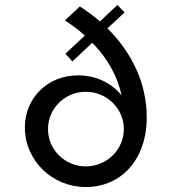

<svg xmlns="http://www.w3.org/2000/svg" viewBox="-20 -742 690 772"><path d="M452 -722 382 -656C356 -678 329 -698 301 -716L241 -660C270 -641 297 -621 321 -599L243 -526L271 -495L351 -570C411 -509 451 -439 469 -359C432 -403 374 -439 293 -439C174 -439 80 -350 80 -230C80 -97 189 10 325 10C468 10 570 -101 570 -270C570 -411 507 -534 412 -628L481 -692ZM325 -73C241 -73 173 -140 173 -223C173 -306 241 -373 325 -373C409 -373 478 -306 478 -223C478 -140 409 -73 325 -73Z"/></svg>

Font: Gully
Style: Regular
Weight: 400
Designer: jaikishan Patel
Foundry: MagicType
Version: Version 1.000;Glyphs 3.2 (3242)